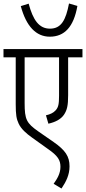

<svg xmlns="http://www.w3.org/2000/svg" viewBox="-20 -903 492 1099"><path d="M423 -869 375 -883C357 -789 331 -739 266 -739C203 -739 169 -789 144 -882L99 -868C130 -752 187 -693 265 -693C349 -693 402 -749 423 -869ZM452 -575V-622H0V-575H70V-307C70 -247 74 -222 87 -195C101 -165 130 -139 164 -115L252 -52C312 -11 326 14 326 52C326 89 308 120 287 149L332 176C358 137 378 99 378 49C378 -8 354 -43 287 -90L199 -151C132 -198 121 -219 121 -313V-575H318V-355C318 -307 314 -289 299 -272C286 -257 266 -248 243 -243L257 -195C297 -204 328 -220 346 -246C364 -273 370 -299 370 -358V-575Z"/></svg>

Font: Noto Sans Devanagari Condensed Light
Style: Regular
Weight: 300
Width: 3
Designer: Jelle Bosma - Monotype Design Team
Foundry: Monotype Imaging Inc.
Version: Version 2.004